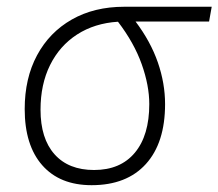

<svg xmlns="http://www.w3.org/2000/svg" viewBox="-20 -539 647 569"><path d="M251.5 9.8Q157.2 9.8 105.2 -49.3Q53.2 -108.4 53.2 -215.8Q53.2 -307.1 89.8 -375.2Q126.5 -443.4 192.9 -481.2Q259.3 -519 348.1 -519H607.4L599.6 -475.1H381.8Q426.3 -416 447.8 -354Q469.2 -292 469.2 -230.5Q469.2 -115.7 412.4 -53Q355.5 9.8 251.5 9.8ZM329.6 -474.6Q260.3 -470.2 208.5 -436.8Q156.7 -403.3 128.4 -346.2Q100.1 -289.1 100.1 -213.9Q100.1 -128.4 141.6 -81.8Q183.1 -35.2 258.8 -35.2Q336.9 -35.2 379.6 -86.4Q422.4 -137.7 422.4 -230.5Q422.4 -285.6 399.9 -348.9Q377.4 -412.1 329.6 -474.6Z"/></svg>

Font: Cascadia Mono ExtraLight
Style: Italic
Weight: 200
Italic angle: -10°
Monospace: yes
Designer: Aaron Bell
Foundry: Saja Typeworks
Version: Version 2404.023; ttfautohint (v1.8.4)